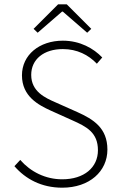

<svg xmlns="http://www.w3.org/2000/svg" viewBox="-20 -860 560 892"><path d="M269 12C396 12 479 -64 479 -165C479 -266 413 -306 340 -339L239 -384C191 -405 125 -434 125 -512C125 -585 184 -632 272 -632C338 -632 391 -605 430 -564L455 -593C415 -635 352 -671 272 -671C163 -671 82 -605 82 -510C82 -412 159 -372 216 -346L316 -301C381 -272 435 -245 435 -162C435 -82 371 -27 269 -27C191 -27 122 -62 74 -117L47 -88C98 -29 172 12 269 12ZM155 -708 268 -806H272L385 -708L404 -726L290 -840H250L136 -726Z"/></svg>

Font: Source Sans Pro Light
Style: Regular
Weight: 300
Designer: Paul D. Hunt
Foundry: Adobe Systems Incorporated
Version: Version 3.006;hotconv 1.0.111;makeotfexe 2.5.65597